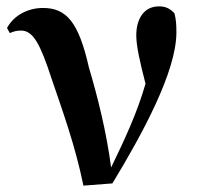

<svg xmlns="http://www.w3.org/2000/svg" viewBox="-20 -573 623 603"><path d="M242 10 333 3C427 -152 534 -348 534 -471C534 -496 533 -511 528 -531C514 -546 501 -553 479 -553C433 -553 408 -515 408 -462C408 -429 419 -380 437 -310C411 -220 375 -142 329 -47C314 -161 286 -271 259 -362C227 -503 189 -548 115 -548C69 -548 24 -526 2 -485L11 -469C21 -474 32 -477 46 -477C84 -477 106 -436 142 -326C176 -226 216 -117 242 10Z"/></svg>

Font: Noto Serif CJK TC
Style: Bold
Weight: 700
Designer: Ryoko NISHIZUKA 西塚涼子 (kana & ideographs); Frank Grießhammer (Latin, Greek & Cyrillic); Wenlong ZHANG 张文龙 (bopomofo); San
Foundry: Adobe
Version: Version 2.001;hotconv 1.1.0;makeotfexe 2.6.0